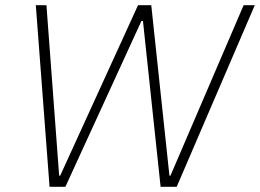

<svg xmlns="http://www.w3.org/2000/svg" viewBox="-20 -720 1002 740"><path d="M171 0H232L525 -639H531L599 0H661L962 -700H919L637 -43H633L563 -700H512L212 -43H208L159 -700H118Z"/></svg>

Font: Fixel Display 20240404 ExLight
Style: Italic
Weight: 200
Italic angle: -10°
Designer: AlfaBravo + MacPaw
Foundry: Kyrylo Tkachov, Marchela Mozhyna, Serhii Makarenko, Maria Weinstein, Zakhar Kryvoshyya
Version: Version 1.211;Glyphs 3.2 (3225)